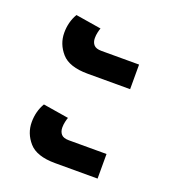

<svg xmlns="http://www.w3.org/2000/svg" viewBox="-90 -557 498 565"><g transform="rotate(20 159.5 -274.5)"><path d="M145 -339Q87 -339 63 -366.5Q39 -394 39 -429Q39 -463 55 -490L135 -477Q133 -472 131 -463Q129 -454 129 -445Q129 -432 136 -424Q143 -416 160 -416H278V-339ZM145 -59Q87 -59 63 -86.5Q39 -114 39 -149Q39 -183 55 -210L135 -197Q133 -192 131 -183Q129 -174 129 -165Q129 -152 136 -144Q143 -136 160 -136H278V-59Z"/></g></svg>

Font: Noto Sans Thai UI SemCond Med
Style: Regular
Weight: 500
Width: 4
Designer: Monotype Design Team
Foundry: Monotype Imaging Inc.
Version: Version 2.000; ttfautohint (v1.8.4.7-5d5b)